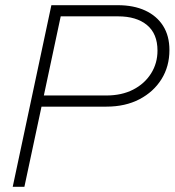

<svg xmlns="http://www.w3.org/2000/svg" viewBox="-20 -720 673 740"><path d="M29 0 178 -700H434Q495 -700 539.5 -679.5Q584 -659 608.5 -620.5Q633 -582 633 -527Q633 -464 602.5 -415Q572 -366 517.5 -337.5Q463 -309 390 -309H140L74 0ZM149 -352H390Q449 -352 493 -374.5Q537 -397 562 -436.5Q587 -476 587 -525Q587 -590 546.5 -623.5Q506 -657 435 -657H214Z"/></svg>

Font: Red Hat Display VF
Style: Italic
Weight: 300
Italic angle: -12°
Designer: Pentagram, MCKL
Foundry: Pentagram, MCKL
Version: Version 1.023